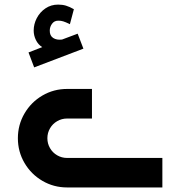

<svg xmlns="http://www.w3.org/2000/svg" viewBox="-20 -823 791 843"><path d="M692.9 -129.5H274.6Q251 -129.5 231.1 -141.1Q211.1 -152.6 199.6 -172.6Q188 -192.5 188 -216.1Q188 -239.6 199.6 -259.6Q211.1 -279.5 231.1 -291Q251 -302.6 274.6 -302.6H383.8V-432.5H274.6Q215.7 -432.5 166.1 -403.5Q116.5 -374.5 87.5 -324.7Q58.5 -274.9 58.5 -216.1Q58.5 -157.2 87.5 -107.6Q116.5 -58 166.1 -29Q215.7 0 274.6 0H692.9ZM130 -527.1 346.2 -609.4 321 -675.1 252.5 -649.4Q229 -646.3 213.5 -656.3Q198 -666.4 198.5 -688.9Q198.5 -705 208.4 -718.6Q218.4 -732.2 235.2 -732.2Q247 -732.6 257.6 -729.2Q268.2 -725.8 282.3 -719.1Q283.6 -718.3 284.6 -717.8Q286 -717.2 286.9 -716.8L304.4 -782.6Q285.1 -793.6 269.6 -798.2Q254.1 -802.8 235.2 -802.8Q203.8 -802.8 179.5 -786.2Q155.1 -769.6 141.5 -743.4Q127.9 -717.2 127.9 -688.9Q127.9 -667.3 137.6 -647.4Q147.3 -627.4 165.4 -616.1L105.2 -592.7Z"/></svg>

Font: Arad-FD-VF Thin
Style: Regular
Weight: 100
Designer: Mohammad Darvishi
Version: Version 1.010;September 21, 2024;FontCreator 15.0.0.2992 64-